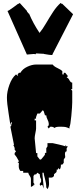

<svg xmlns="http://www.w3.org/2000/svg" viewBox="-20 -1186 544 1325"><path d="M212.4 -813.5 165.5 -809.6 31.7 -1110.4Q38.1 -1110.4 71.5 -1135Q105 -1159.7 106 -1160.6L108.4 -1159.2L116.2 -1165.5L167 -1109.4L165.5 -1107.4L178.2 -1091.8L180.2 -1092.8Q209 -1023.9 252.9 -959Q273.9 -984.4 298.3 -1026.1Q322.8 -1067.9 346.9 -1104.7Q371.1 -1141.6 398.4 -1165.5L406.2 -1159.2L408.7 -1160.6L484.4 -1087.9L341.3 -809.6L344.2 -808.1L335.9 -806.2Q325.2 -806.2 283.7 -813.5V-814.5Q248.5 -817.4 230 -817.4L224.1 -811.5Q219.2 -813.5 212.4 -813.5ZM225.1 -810.5Q225.1 -810.5 222.7 -810.5L224.1 -811.5Q224.6 -811.5 225.1 -810.5ZM219.2 -231.4 229 -129.9H237.8V-106.9L254.9 -85H262.7Q280.3 -104.5 290.5 -118.7Q289.1 -120.1 289.1 -123Q289.1 -126 291.5 -129.2Q293.9 -132.3 295.4 -132.3Q296.9 -132.3 299.3 -129.9V-163.1L307.6 -175.8V-198.2H343.3Q350.6 -197.3 386.2 -188.7Q421.9 -180.2 432.6 -175.8L430.2 -186L439.9 -175.8H448.7L439.9 -163.1V-141.6Q428.2 -141.6 428.2 -122.6L430.2 -101.1L419.9 -85V-62.5L410.2 -50.3H400.4Q400.4 -24.4 391.6 -16.6L380.4 -27.8Q381.3 -26.9 381.3 -23.4Q381.3 -15.1 374 -15.1L371.6 -16.6Q371.6 -3.9 369.9 0.2Q368.2 4.4 362.5 8.1Q356.9 11.7 352.5 17.6V28.3Q344.7 39.6 333.5 39.6H316.4L318.4 78.6Q319.8 101.6 307.6 119.1L299.3 106.9Q299.3 79.1 290.3 47.4Q281.2 15.6 281.2 5.9H272.9Q272.9 25.9 277.1 61.5Q281.2 97.2 281.2 115.2Q272.9 90.8 272.5 90.6Q272 90.3 269.5 90.3Q262.2 90.3 262.2 95.7Q256.8 95.7 253.9 86.9Q253.9 80.1 258.8 75.2Q263.7 70.3 263.7 67.4V50.3Q254.9 39.6 254.9 17.6L237.8 5.9L229 17.6H219.2L210.9 28.3V74.2Q213.4 77.6 217.3 84.5L210.9 91.8V95.2L193.4 104V50.3Q193.4 38.1 184.3 26.1Q175.3 14.2 175.3 5.9H140.1V-6.3H120.6Q109.4 -20 109.4 -39.3Q109.4 -58.6 110.4 -62.5H101.6L110.4 -73.7Q93.8 -106.9 81.1 -118.7V-129.9L90.3 -141.6L81.1 -152.3L81.5 -157.2Q81.5 -169.9 71.8 -186H76.7L51.8 -311L62 -327.6L51.8 -321.8Q50.3 -336.9 39.1 -405.5Q27.8 -474.1 27.8 -513.7Q27.8 -553.2 44.9 -600.8Q62 -648.4 90.3 -672.4L105 -661.1L101.6 -672.4L110.4 -683.6H120.6Q135.7 -710 168.2 -725.3Q200.7 -740.7 229 -740.7H343.3Q352.5 -727.5 376.7 -716.3Q400.9 -705.1 410.2 -694.8V-672.4H419.9V-683.6H430.2L448.7 -661.1L439.9 -650.4Q449.7 -650.4 458.7 -633.1Q467.8 -615.7 478.5 -615.7V-571.3H469.7L478.5 -559.1V-480Q478.5 -454.1 472.2 -386.2Q465.8 -318.4 459.5 -311V-299.3Q441.4 -307.6 430.9 -309.6Q420.4 -311.5 392.1 -311.5Q363.8 -311.5 356.4 -302.7Q346.7 -311.5 333 -311.5L326.2 -311L316.4 -299.3L307.6 -311L316.4 -321.8V-333.5Q316.4 -343.8 307.9 -360.8Q299.3 -377.9 299.3 -390.1H290.5Q287.6 -396.5 285.2 -407Q282.7 -417.5 280.3 -420.7Q277.8 -423.8 274.2 -423.8Q270.5 -423.8 268.1 -418Q265.6 -412.1 264.6 -412.1Q263.7 -412.1 263.7 -412.6L254.9 -402.3H237.8Q228 -377.9 228 -373Q228 -368.2 229 -367.2H219.2V-355H229V-299.3Q229 -290 224.1 -267.3Q219.2 -244.6 219.2 -231.4ZM51.8 -321.8Q61.5 -331.5 61.5 -335.2Q61.5 -338.9 61.8 -340.6Q62 -342.3 62 -344.7Q51.8 -337.4 51.8 -321.8ZM219.2 81.1V92.8L217.3 84.5ZM220.2 106 219.2 98.1V92.8Q220.2 96.7 220.2 106ZM263.7 99.6Q262.2 98.1 262.2 95.7Z"/></svg>

Font: Butcherman
Style: Regular
Weight: 400
Version: Version 001.004